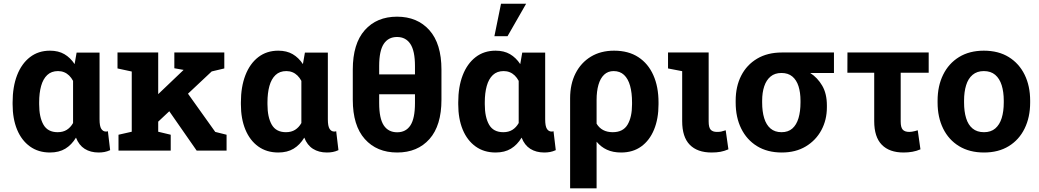

<svg xmlns="http://www.w3.org/2000/svg" viewBox="-20 -811 5597 1034"><path d="M249 10.3Q186.5 10.3 141.4 -22.2Q96.2 -54.7 72 -113Q47.9 -171.4 47.9 -249.5V-259.8Q47.9 -343.3 72 -405.8Q96.2 -468.3 141.4 -503.2Q186.5 -538.1 249 -538.1Q294.4 -538.1 326.7 -519.3Q358.9 -500.5 381.8 -465.8L392.6 -527.8H516.1V-168.5Q516.1 -131.8 525.4 -117.2Q534.7 -102.5 550.8 -102.5Q553.7 -102.5 556.6 -103Q559.6 -103.5 561 -104.5L573.2 -2.4Q557.1 4.9 542.2 7.6Q527.3 10.3 511.2 10.3Q467.3 10.3 436 -9.5Q404.8 -29.3 389.2 -69.8Q365.7 -30.8 331.8 -10.3Q297.9 10.3 249 10.3ZM290.5 -99.1Q319.3 -99.1 339.6 -111.8Q359.9 -124.5 373.5 -148.4V-375.5Q364.3 -392.6 352.3 -404.3Q340.3 -416 325.2 -422.1Q310.1 -428.2 292.5 -428.2Q256.8 -428.2 234.4 -407Q211.9 -385.7 201.4 -347.9Q190.9 -310.1 190.9 -259.8V-249.5Q190.9 -179.7 214.1 -139.4Q237.3 -99.1 290.5 -99.1Z M818.4 -143.1 753.4 -229 967.3 -433.1 968.8 -434.6 918.9 -443.4V-528.3H1188V-442.4L1120.1 -426.3ZM618.2 0V-85.4L689.5 -101.6V-425.8L612.8 -442.4V-528.3H832V-101.6L899.4 -85.4V0ZM1039.1 0 877.4 -232.4 971.7 -335.4 1139.2 -100.6 1200.2 -85.4V0Z M1478.5 10.3Q1416 10.3 1370.8 -22.2Q1325.7 -54.7 1301.5 -113Q1277.3 -171.4 1277.3 -249.5V-259.8Q1277.3 -343.3 1301.5 -405.8Q1325.7 -468.3 1370.8 -503.2Q1416 -538.1 1478.5 -538.1Q1523.9 -538.1 1556.2 -519.3Q1588.4 -500.5 1611.3 -465.8L1622.1 -527.8H1745.6V-168.5Q1745.6 -131.8 1754.9 -117.2Q1764.2 -102.5 1780.3 -102.5Q1783.2 -102.5 1786.1 -103Q1789.1 -103.5 1790.5 -104.5L1802.7 -2.4Q1786.6 4.9 1771.7 7.6Q1756.8 10.3 1740.7 10.3Q1696.8 10.3 1665.5 -9.5Q1634.3 -29.3 1618.7 -69.8Q1595.2 -30.8 1561.3 -10.3Q1527.3 10.3 1478.5 10.3ZM1520 -99.1Q1548.8 -99.1 1569.1 -111.8Q1589.4 -124.5 1603 -148.4V-375.5Q1593.8 -392.6 1581.8 -404.3Q1569.8 -416 1554.7 -422.1Q1539.6 -428.2 1522 -428.2Q1486.3 -428.2 1463.9 -407Q1441.4 -385.7 1430.9 -347.9Q1420.4 -310.1 1420.4 -259.8V-249.5Q1420.4 -179.7 1443.6 -139.4Q1466.8 -99.1 1520 -99.1Z M2119.1 10.3Q2009.3 10.3 1944.6 -62.3Q1879.9 -134.8 1879.9 -273.9V-436Q1879.9 -575.7 1944.3 -648.4Q2008.8 -721.2 2118.2 -721.2Q2227.5 -721.2 2292.5 -648.4Q2357.4 -575.7 2357.4 -436V-273.9Q2357.4 -134.8 2293 -62.3Q2228.5 10.3 2119.1 10.3ZM2119.1 -98.6Q2166 -98.6 2190.4 -136Q2214.8 -173.3 2214.8 -255.9V-303.2H2022V-255.9Q2022 -173.3 2046.6 -136Q2071.3 -98.6 2119.1 -98.6ZM2022 -410.2H2214.8V-455.6Q2214.8 -537.1 2189.9 -574.5Q2165 -611.8 2118.2 -611.8Q2071.3 -611.8 2046.6 -574.5Q2022 -537.1 2022 -455.6Z M2648.9 10.3Q2586.4 10.3 2541.3 -22.2Q2496.1 -54.7 2471.9 -113Q2447.8 -171.4 2447.8 -249.5V-259.8Q2447.8 -343.3 2471.9 -405.8Q2496.1 -468.3 2541.3 -503.2Q2586.4 -538.1 2648.9 -538.1Q2694.3 -538.1 2726.6 -519.3Q2758.8 -500.5 2781.7 -465.8L2792.5 -527.8H2916V-168.5Q2916 -131.8 2925.3 -117.2Q2934.6 -102.5 2950.7 -102.5Q2953.6 -102.5 2956.5 -103Q2959.5 -103.5 2960.9 -104.5L2973.1 -2.4Q2957 4.9 2942.1 7.6Q2927.2 10.3 2911.1 10.3Q2867.2 10.3 2835.9 -9.5Q2804.7 -29.3 2789.1 -69.8Q2765.6 -30.8 2731.7 -10.3Q2697.8 10.3 2648.9 10.3ZM2690.4 -99.1Q2719.2 -99.1 2739.5 -111.8Q2759.8 -124.5 2773.4 -148.4V-375.5Q2764.2 -392.6 2752.2 -404.3Q2740.2 -416 2725.1 -422.1Q2710 -428.2 2692.4 -428.2Q2656.7 -428.2 2634.3 -407Q2611.8 -385.7 2601.3 -347.9Q2590.8 -310.1 2590.8 -259.8V-249.5Q2590.8 -179.7 2614 -139.4Q2637.2 -99.1 2690.4 -99.1ZM2642.6 -616.2 2678.2 -791H2813.5L2713.4 -616.2Z M3050.3 203.1V-281.7Q3050.3 -358.4 3079.6 -416Q3108.9 -473.6 3162.1 -505.9Q3215.3 -538.1 3287.1 -538.1Q3364.3 -538.1 3417.5 -503.4Q3470.7 -468.8 3498.5 -406.2Q3526.4 -343.8 3526.4 -259.8V-249.5Q3526.4 -171.4 3502.2 -112.8Q3478 -54.2 3433.1 -22Q3388.2 10.3 3324.7 10.3Q3281.2 10.3 3248.8 -4.6Q3216.3 -19.5 3192.9 -47.9V203.1ZM3279.8 -99.1Q3335.4 -99.1 3359.6 -139.6Q3383.8 -180.2 3383.8 -249.5V-259.8Q3383.8 -311 3373.3 -348.9Q3362.8 -386.7 3340.8 -407.5Q3318.8 -428.2 3284.7 -428.2Q3253.9 -428.2 3233.4 -408.7Q3212.9 -389.2 3202.9 -354.2Q3192.9 -319.3 3192.9 -272.9V-145Q3206.1 -122.6 3228 -110.8Q3250 -99.1 3279.8 -99.1Z M3812 10.3Q3735.4 10.3 3694.6 -31.5Q3653.8 -73.2 3653.8 -158.7V-427.7L3577.6 -442.4V-528.3H3796.4V-156.7Q3796.4 -125 3807.1 -112.8Q3817.9 -100.6 3840.8 -100.6Q3855 -100.6 3863.3 -102.3Q3871.6 -104 3888.2 -109.4L3902.8 -6.8Q3879.9 2.9 3859.4 6.6Q3838.9 10.3 3812 10.3Z M4190.4 10.3Q4112.8 10.3 4057.1 -23.9Q4001.5 -58.1 3971.7 -118.7Q3941.9 -179.2 3941.9 -258.8V-269Q3941.9 -345.2 3971.7 -403.6Q4001.5 -461.9 4057.4 -495.1Q4113.3 -528.3 4190.9 -528.3H4471.2V-418H4343.3Q4382.8 -392.6 4408 -349.6Q4433.1 -306.6 4433.1 -243.2V-232.9Q4433.1 -165.5 4403.6 -110.4Q4374 -55.2 4319.6 -22.5Q4265.1 10.3 4190.4 10.3ZM4189 -99.1Q4224.6 -99.1 4247.1 -118.9Q4269.5 -138.7 4280.3 -174.8Q4291 -210.9 4291 -258.8V-269Q4291 -313 4280.3 -346.7Q4269.5 -380.4 4246.8 -399.2Q4224.1 -418 4188.5 -418Q4152.8 -418 4129.9 -398.9Q4106.9 -379.9 4095.7 -346.2Q4084.5 -312.5 4084.5 -269V-258.8Q4084.5 -210.4 4095.5 -174.6Q4106.4 -138.7 4129.6 -118.9Q4152.8 -99.1 4189 -99.1Z M4846.2 10.3Q4769.5 10.3 4728.8 -31.5Q4688 -73.2 4688 -158.7V-419.4H4543.5L4543.9 -528.3H4981.4V-419.4H4830.6V-156.7Q4830.6 -125 4841.6 -112.8Q4852.5 -100.6 4877 -100.6Q4883.8 -100.6 4891.4 -101.8Q4898.9 -103 4906.7 -105Q4914.6 -106.9 4922.4 -109.4L4937 -6.8Q4916 2.4 4893.6 6.3Q4871.1 10.3 4846.2 10.3Z M5279.3 10.3Q5201.2 10.3 5145 -23.9Q5088.9 -58.1 5059.1 -118.9Q5029.3 -179.7 5029.3 -258.8V-269Q5029.3 -347.7 5059.1 -408.4Q5088.9 -469.2 5144.8 -503.7Q5200.7 -538.1 5278.3 -538.1Q5356.9 -538.1 5412.6 -503.7Q5468.3 -469.2 5498 -408.7Q5527.8 -348.1 5527.8 -269V-258.8Q5527.8 -179.7 5498 -118.9Q5468.3 -58.1 5412.6 -23.9Q5356.9 10.3 5279.3 10.3ZM5279.3 -99.1Q5316.4 -99.1 5339.8 -119.1Q5363.3 -139.2 5374.5 -175Q5385.7 -210.9 5385.7 -258.8V-269Q5385.7 -315.9 5374.5 -351.8Q5363.3 -387.7 5339.6 -408Q5315.9 -428.2 5278.3 -428.2Q5241.7 -428.2 5217.8 -408Q5193.8 -387.7 5182.9 -351.8Q5171.9 -315.9 5171.9 -269V-258.8Q5171.9 -210.9 5182.9 -174.8Q5193.8 -138.7 5217.8 -118.9Q5241.7 -99.1 5279.3 -99.1Z"/></svg>

Font: Roboto Slab LO
Style: Bold
Weight: 700
Designer: Google
Version: Version 2.000